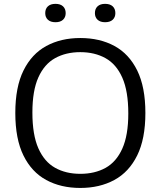

<svg xmlns="http://www.w3.org/2000/svg" viewBox="-20 -942 814 972"><path d="M386.5 9.5Q288 9.5 214 -30.8Q140 -71 98.8 -154.8Q57.5 -238.5 57.5 -370Q57.5 -501.5 99 -585.2Q140.5 -669 214.5 -709.2Q288.5 -749.5 386.5 -749.5Q485.5 -749.5 559.5 -709.2Q633.5 -669 674.8 -585Q716 -501 716 -370Q716 -239 674.5 -155Q633 -71 558.8 -30.8Q484.5 9.5 386.5 9.5ZM386.5 -62Q460 -62 514.5 -92.2Q569 -122.5 599.2 -189.8Q629.5 -257 629.5 -367.5Q629.5 -480.5 599.2 -548.8Q569 -617 514.2 -647.5Q459.5 -678 386.5 -678Q314 -678 259.2 -647.8Q204.5 -617.5 174.2 -550.2Q144 -483 144 -372.5Q144 -259.5 174.2 -191.2Q204.5 -123 259 -92.5Q313.5 -62 386.5 -62ZM512 -829.5Q487.5 -829.5 474 -842Q460.5 -854.5 460.5 -875.5Q460.5 -897.5 474 -910Q487.5 -922.5 512 -922.5Q537 -922.5 550.5 -910Q564 -897.5 564 -875.5Q564 -854.5 550.5 -842Q537 -829.5 512 -829.5ZM261 -829.5Q236 -829.5 222.5 -842Q209 -854.5 209 -875.5Q209 -897.5 222.5 -910Q236 -922.5 261 -922.5Q285.5 -922.5 299 -910Q312.5 -897.5 312.5 -875.5Q312.5 -854.5 299 -842Q285.5 -829.5 261 -829.5Z"/></svg>

Font: Encode Sans SC SemiExpanded
Style: Regular
Weight: 400
Width: 6
Designer: Multiple Designers
Foundry: Impallari Type
Version: Version 3.002